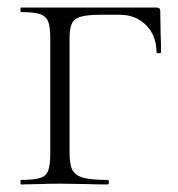

<svg xmlns="http://www.w3.org/2000/svg" viewBox="-20 -488 470 508"><path d="M36 -12Q70 -12 86 -17Q102 -22 107.5 -36.5Q113 -51 113 -81V-387Q113 -417 107.5 -431Q102 -445 86 -450.5Q70 -456 36 -456Q34 -456 34 -462Q34 -468 36 -468H394Q404 -468 404 -460L405 -398Q406 -379 406 -350Q406 -347 400 -347Q394 -347 394 -350Q394 -394 366.5 -421.5Q339 -449 296 -449H250Q212 -449 194.5 -444Q177 -439 170.5 -426.5Q164 -414 164 -386V-85Q164 -53 171.5 -38.5Q179 -24 199.5 -18Q220 -12 265 -12Q268 -12 268 -6Q268 0 265 0Q230 0 211 -1L138 -2Q104 -2 87 -1L36 0Q34 0 34 -6Q34 -12 36 -12Z"/></svg>

Font: Cormorant SC Light
Style: Regular
Weight: 300
Designer: Christian Thalmann (Catharsis Fonts)
Foundry: Catharsis Fonts
Version: Version 4.000